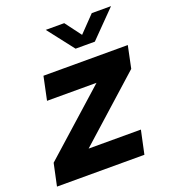

<svg xmlns="http://www.w3.org/2000/svg" viewBox="-161 -837 831 937"><g transform="rotate(-20 254.5 -369.0)"><path d="M454 -121.5 428 0H-26L-1.5 -115L328.5 -410H71.5L97 -531H535L511 -416L182.5 -121.5ZM184 -737.5H280L342.5 -654L423 -737.5H523L389.5 -601.5H289.5Z"/></g></svg>

Font: Epilogue
Style: Bold Italic
Weight: 700
Italic angle: -12°
Designer: Tyler Finck
Foundry: Etcetera Type Co
Version: Version 2.111; ttfautohint (v1.8.3)